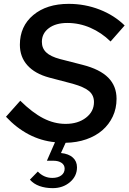

<svg xmlns="http://www.w3.org/2000/svg" viewBox="-20 -730 666 995"><path d="M11 -125 85 -208Q148 -146 204.5 -117Q261 -88 320 -88Q384 -88 425.5 -120Q467 -152 467 -201Q467 -236 442 -257.5Q417 -279 357 -296L235 -328Q161 -348 122 -391.5Q83 -435 83 -498Q83 -594 152.5 -652Q222 -710 336 -710Q420 -710 496 -680.5Q572 -651 626 -598L553 -515Q506 -561 448.5 -586Q391 -611 329 -611Q269 -611 233 -584Q197 -557 197 -513Q197 -480 219.5 -458.5Q242 -437 291 -424L408 -394Q498 -371 541 -327.5Q584 -284 584 -218Q584 -168 564.5 -126.5Q545 -85 510.5 -55Q476 -25 427 -8Q378 9 320 10L296 63Q336 67 357.5 86.5Q379 106 379 137Q379 183 342.5 214Q306 245 253 245Q215 245 184.5 234Q154 223 135 201L176 159Q191 175 210 183.5Q229 192 251 192Q280 192 297.5 179Q315 166 315 144Q315 125 299 114Q283 103 257 103H223L265 7Q193 0 129 -33.5Q65 -67 11 -125Z"/></svg>

Font: Red Hat Text Medium
Style: Italic
Weight: 500
Italic angle: -12°
Designer: Pentagram / MCKL
Foundry: Pentagram / MCKL
Version: Version 1.003; Red Hat Text Medium Italic